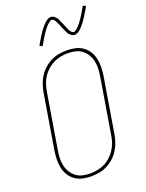

<svg xmlns="http://www.w3.org/2000/svg" viewBox="-176 -1045 863 1137"><g transform="rotate(-20 255.5 -476.5)"><path d="M195 8Q168 8 142 2Q116 -4 95.5 -18.5Q75 -33 61.5 -54.5Q48 -76 42.5 -101.5Q37 -127 37.5 -154Q38 -181 42 -208L99 -553Q103 -578 111.5 -603Q120 -628 134 -650.5Q148 -673 168.5 -691.5Q189 -710 213 -722Q237 -734 263 -738.5Q289 -743 314 -743Q341 -743 367 -737Q393 -731 413.5 -716.5Q434 -702 447.5 -680.5Q461 -659 466.5 -633.5Q472 -608 471.5 -581Q471 -554 467 -527L410 -182Q406 -157 397.5 -132Q389 -107 375 -84.5Q361 -62 340.5 -43.5Q320 -25 296 -13Q272 -1 246 3.5Q220 8 195 8ZM196 -10Q218 -10 242 -14.5Q266 -19 288 -30Q310 -41 328 -58Q346 -75 359 -95.5Q372 -116 379.5 -139Q387 -162 390 -185L447 -530Q451 -554 452 -578Q453 -602 448 -625Q443 -648 431 -667.5Q419 -687 401.5 -700.5Q384 -714 361 -719.5Q338 -725 313 -725Q291 -725 267 -720.5Q243 -716 221.5 -705Q200 -694 181.5 -677Q163 -660 150 -639.5Q137 -619 130 -596Q123 -573 119 -550L62 -205Q58 -181 57 -157Q56 -133 61 -110Q66 -87 78 -67.5Q90 -48 107.5 -34.5Q125 -21 148 -15.5Q171 -10 196 -10ZM390 -813Q384 -813 378 -815.5Q372 -818 367.5 -822Q363 -826 358.5 -830.5Q354 -835 351.5 -840Q349 -845 346.5 -850.5Q344 -856 341.5 -861.5Q339 -867 336 -872.5Q333 -878 331 -884.5Q329 -891 326.5 -897Q324 -903 321 -908.5Q318 -914 316.5 -918.5Q315 -923 311 -929Q307 -935 302.5 -939Q298 -943 292 -943Q287 -943 285 -942Q283 -941 279 -938.5Q275 -936 270.5 -932Q266 -928 260 -922Q254 -916 252 -913.5Q250 -911 247.5 -908Q245 -905 242.5 -901.5Q240 -898 237.5 -894.5Q235 -891 232 -887Q229 -883 226.5 -878.5Q224 -874 220.5 -869.5Q217 -865 214.5 -860Q212 -855 208.5 -849.5Q205 -844 202 -838.5Q199 -833 195.5 -827Q192 -821 188 -815L171 -823Q177 -835 183 -845Q189 -855 195 -864Q201 -873 205.5 -881Q210 -889 215.5 -896.5Q221 -904 225.5 -910Q230 -916 234.5 -921.5Q239 -927 246.5 -935Q254 -943 262 -949Q270 -955 276.5 -958Q283 -961 292 -961Q298 -961 304 -958.5Q310 -956 314.5 -952Q319 -948 323.5 -943.5Q328 -939 330.5 -934Q333 -929 335.5 -923.5Q338 -918 340.5 -912.5Q343 -907 345.5 -901.5Q348 -896 350.5 -889.5Q353 -883 355.5 -877Q358 -871 360.5 -865.5Q363 -860 365 -855.5Q367 -851 371 -845Q375 -839 379.5 -835Q384 -831 390 -831Q395 -831 397 -832Q399 -833 403 -835.5Q407 -838 411.5 -842Q416 -846 422 -852Q428 -858 430 -860.5Q432 -863 434.5 -866Q437 -869 439.5 -872.5Q442 -876 444.5 -879.5Q447 -883 450 -887Q453 -891 455.5 -895.5Q458 -900 461.5 -904.5Q465 -909 467.5 -914Q470 -919 473.5 -924.5Q477 -930 480 -935.5Q483 -941 486.5 -947Q490 -953 494 -959L511 -951Q505 -939 499 -929Q493 -919 487 -910Q481 -901 476.5 -893Q472 -885 466.5 -877.5Q461 -870 456.5 -864Q452 -858 447.5 -852.5Q443 -847 435.5 -839Q428 -831 420 -825Q412 -819 405.5 -816Q399 -813 390 -813Z"/></g></svg>

Font: Iosevka Thin Oblique
Style: Regular
Weight: 100
Italic angle: -9°
Monospace: yes
Designer: Belleve Invis
Foundry: Belleve Invis
Version: Version 32.5.0; ttfautohint (v1.8.4)